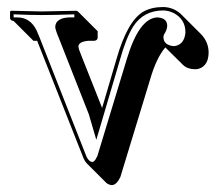

<svg xmlns="http://www.w3.org/2000/svg" viewBox="-20 -462 633 550"><path d="M272.5 -152.8 314 -293.9Q345.2 -402.8 391.6 -429.2Q415 -441.9 448.2 -441.9Q478.5 -440.9 499.5 -420.4L556.2 -363.8Q577.1 -341.8 577.6 -312.5Q577.6 -274.4 549.8 -265.1Q543.5 -263.2 537.6 -263.7Q516.6 -264.2 504.4 -275.9L453.6 -326.2Q427.7 -295.9 409.7 -233.4L324.7 45.4Q314 67.4 300.8 68.4Q291 67.4 284.7 62L228 5.4Q222.7 -0.5 219.2 -8.8L86.4 -345.2H75.7L19 -401.9Q13.7 -402.3 10.7 -405.3Q9.3 -407.7 8.8 -409.2V-429.2L12.2 -431.2Q13.2 -431.2 99.1 -429.2L199.2 -431.2L203.1 -429.2L259.8 -372.6V-353.5Q258.8 -346.2 250.5 -345.2H233.4Q205.1 -342.8 204.6 -328.6Q205.1 -321.3 214.4 -299.3ZM431.2 -412.1Q458 -410.6 459 -389.2Q459 -377 450.2 -363.8Q448.2 -359.4 448.2 -356Q448.2 -335 472.2 -330.6Q476.6 -329.6 481 -330.1Q508.3 -335 511.2 -369.1Q511.2 -407.2 477.1 -424.8Q462.9 -431.6 448.2 -432.1Q391.1 -432.1 361.3 -385.7Q341.3 -354 323.7 -291L255.9 -61.5L234.4 -134.8L148.9 -352.1Q138.2 -377.4 138.2 -385.3Q139.6 -409.7 176.3 -412.1H176.8H192.9V-420.9Q133.8 -418.9 99.1 -418.9Q69.3 -418.9 19 -420.9V-412.1H29.8Q66.9 -412.1 85 -374.5Q88.4 -366.7 92.3 -357.4L228 -12.7Q235.4 1.5 244.1 2Q251 2 257.3 -12.2Q258.3 -13.7 258.8 -14.6L343.3 -293Q378.9 -411.1 431.2 -412.1Z"/></svg>

Font: Linux Biolinum Shadow O
Style: Regular
Weight: 400
Designer: Philipp H. Poll
Foundry: Philipp H. Poll
Version: Version 1.0.4